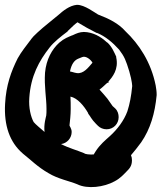

<svg xmlns="http://www.w3.org/2000/svg" viewBox="-22 -710 667 793"><path d="M-1 -281C-6 -192 18 -123 71 -77L72 -76C105 -50 134 -20 178 5C217 29 266 38 297 51C339 72 408 63 451 39C476 26 490 9 501 -2C512 -13 523 -24 523 -48C523 -56 522 -62 519 -69C532 -84 547 -103 561 -122C599 -177 618 -242 625 -317V-320C625 -333 623 -344 621 -357C602 -453 552 -528 496 -581C468 -613 428 -633 383 -650C369 -658 327 -690 297 -690H295C265 -687 238 -665 219 -648C191 -624 161 -602 133 -576C105 -551 103 -541 102 -542C87 -522 66 -496 51 -469C24 -415 3 -358 -1 -281ZM99 -306C105 -396 139 -458 183 -514C200 -536 229 -559 257 -580L258 -582L282 -605C287 -609 292 -614 298 -618C322 -603 351 -587 377 -574H379C413 -560 443 -535 470 -505C492 -476 498 -461 512 -415C524 -374 524 -354 524 -354C520 -313 514 -281 504 -250C490 -212 463 -176 432 -148C413 -131 391 -113 373 -85L365 -72C349 -71 329 -73 326 -77C295 -90 263 -98 230 -115C255 -118 274 -140 274 -165C274 -179 265 -189 265 -192C267 -211 270 -234 270 -260C270 -278 270 -293 269 -311C298 -305 324 -274 342 -243V-241C351 -230 356 -217 374 -199L383 -190C391 -182 404 -176 418 -176C447 -176 468 -199 468 -226C468 -238 465 -251 454 -262C453 -263 443 -272 443 -272L422 -302C412 -314 402 -326 389 -340C399 -347 410 -358 421 -368H426V-373C442 -392 469 -423 458 -473V-476C450 -493 441 -516 422 -534H421C404 -550 375 -572 338 -577C319 -580 304 -576 290 -570L277 -564H276C260 -557 244 -552 223 -534C192 -506 169 -464 164 -410C160 -353 170 -306 170 -260C170 -249 170 -240 169 -233C168 -227 158 -196 162 -165C145 -180 125 -196 117 -206C105 -228 96 -265 99 -306ZM267 -415C273 -444 284 -461 302 -468L317 -474C332 -481 353 -464 360 -451C342 -430 323 -405 296 -408L286 -410C281 -411 274 -414 267 -415Z"/></svg>

Font: Stray Cat
Style: ExBlkCn
Weight: 1000
Version: Version 1.0